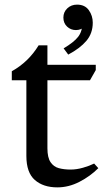

<svg xmlns="http://www.w3.org/2000/svg" viewBox="-20 -800 449 830"><path d="M275 -564 255 -591Q299 -617 317.5 -640.5Q336 -664 336 -701L362 -725Q362 -701 346.5 -685.5Q331 -670 308 -670Q286 -670 270 -685Q254 -700 254 -724Q254 -748 271 -764Q288 -780 313 -780Q347 -780 364 -756Q381 -732 381 -702Q381 -656 353.5 -623.5Q326 -591 275 -564ZM228 10Q167 10 130.5 -22Q94 -54 94 -126V-453H31V-492Q103 -532 147 -604H185V-522V-493V-159Q185 -119 198.5 -99Q212 -79 234.5 -73Q257 -67 285 -67Q311 -67 339 -75Q367 -83 387 -93L405 -73Q370 -38 323.5 -14Q277 10 228 10ZM141 -453V-520H394V-497L369 -453Z"/></svg>

Font: Hedvig Letters Serif
Style: Regular
Weight: 400
Designer: Alexander Örn & Tor Weibull
Foundry: Kanon Foundry
Version: Version 1.000